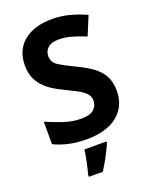

<svg xmlns="http://www.w3.org/2000/svg" viewBox="-171 -815 892 1128"><g transform="rotate(-20 275.5 -251.5)"><path d="M511.2 -198.2Q511.2 -102.5 442.6 -46.4Q374 9.8 248 9.8Q134.3 9.8 45.9 -33.2V-173.8Q96.7 -151.4 151.4 -133.3Q206.1 -115.2 259.8 -115.2Q315.4 -115.2 339.1 -136.7Q362.8 -158.2 362.8 -190.9Q362.8 -217.8 344.7 -236.8Q326.7 -255.9 295.2 -272.5Q263.7 -289.1 224.1 -308.1Q199.2 -319.8 169.9 -336.7Q140.6 -353.5 114.3 -377.9Q87.9 -402.3 71 -437.3Q54.2 -472.2 54.2 -521Q54.2 -617.2 119.1 -670.7Q184.1 -724.1 295.9 -724.1Q351.6 -724.1 402.1 -711.2Q452.6 -698.2 507.8 -673.8L459 -556.2Q409.7 -576.2 370.6 -587.2Q331.5 -598.1 291 -598.1Q248 -598.1 225.1 -578.1Q202.1 -558.1 202.1 -525.9Q202.1 -487.8 235.8 -466.1Q269.5 -444.3 336.9 -412.1Q391.6 -386.2 430.4 -358.2Q469.2 -330.1 490.2 -292.2Q511.2 -254.4 511.2 -198.2ZM352.1 61V70.8Q336.9 104 316.9 142.6Q296.9 181.2 271 221.2H184.1V208Q192.4 178.7 201.4 136Q210.4 93.3 214.4 61Z"/></g></svg>

Font: Open Sans
Style: Bold
Weight: 700
Designer: Monotype Design Team
Foundry: Monotype Imaging Inc.
Version: Version 3.000; ttfautohint (v1.8.4)